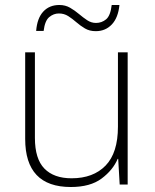

<svg xmlns="http://www.w3.org/2000/svg" viewBox="-20 -740 622 770"><path d="M492 -530V0H460L454 -103H452Q433 -58 387.5 -24Q342 10 264 10Q81 10 81 -183V-530H120V-187Q120 -103 158 -64Q196 -25 267 -25Q354 -25 403.5 -76Q453 -127 453 -232V-530ZM125 -616Q129 -667 153.5 -693.5Q178 -720 218 -720Q242 -720 261 -709Q280 -698 296.5 -684Q313 -670 329.5 -659Q346 -648 365 -648Q388 -648 405.5 -662.5Q423 -677 428 -720H459Q454 -669 428.5 -642Q403 -615 364 -615Q339 -615 320.5 -626Q302 -637 286 -651Q270 -665 253.5 -675.5Q237 -686 216 -686Q195 -686 177.5 -671.5Q160 -657 155 -616Z"/></svg>

Font: Noto Sans ExtraLight
Style: Regular
Weight: 200
Designer: Monotype Design Team
Foundry: Monotype Imaging Inc.
Version: Version 2.007